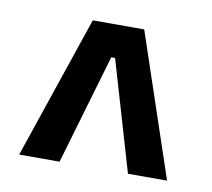

<svg xmlns="http://www.w3.org/2000/svg" viewBox="-49 -711 491 445"><g transform="rotate(10 196.0 -488.0)"><path d="M22 -320 136 -656H257L370 -320H278L202 -579H193L117 -320Z"/></g></svg>

Font: Bricolage Grotesque 12pt Condensed
Style: Regular
Weight: 400
Width: 3
Designer: Mathieu Triay
Foundry: Atelier Triay
Version: Version 1.001; ttfautohint (v1.8.4.7-5d5b);gftools[0.9.33.de